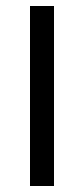

<svg xmlns="http://www.w3.org/2000/svg" viewBox="-20 -620 280 640"><path d="M80 0H160V-600H80Z"/></svg>

Font: Gauge
Style: Regular
Weight: 400
Designer: Daniel Pimley
Foundry: Daniel Pimley
Version: Version 1.004;PS 001.001;hotconv 1.0.56